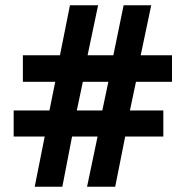

<svg xmlns="http://www.w3.org/2000/svg" viewBox="-20 -710 706 730"><path d="M112 0 150 -191H32V-290H168L190 -399H67V-500H208L246 -690H353L313 -500H411L450 -690H555L515 -500H634V-399H497L474 -290H601V-191H456L418 0H311L351 -191H254L217 0ZM272 -290H369L392 -399H295Z"/></svg>

Font: Noto Sans Kannada
Style: Regular
Weight: 400
Designer: Jelle Bosma - Monotype Design Team
Foundry: Monotype Imaging Inc.
Version: Version 2.003